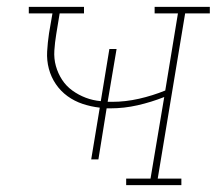

<svg xmlns="http://www.w3.org/2000/svg" viewBox="-20 -540 640 560"><path d="M348 0V-19H419L459 -257Q421 -242 381.5 -233Q342 -224 302 -224Q299 -224 296.5 -224Q294 -224 291 -224L267 -75H246L271 -226Q245 -229 221 -237Q197 -245 177 -259.5Q157 -274 143 -294.5Q129 -315 122.5 -339.5Q116 -364 117.5 -390Q119 -416 123 -443L133 -501H64V-520H225V-501H154L144 -440Q140 -416 138.5 -392.5Q137 -369 143 -347.5Q149 -326 161 -307.5Q173 -289 191 -276Q209 -263 230 -255Q251 -247 274 -245L299 -397H320L294 -243Q297 -243 300.5 -243Q304 -243 307 -243Q346 -243 385.5 -252Q425 -261 462 -276L499 -501H431V-520H592V-501H520L440 -19H509V0Z"/></svg>

Font: Iosevka Etoile Thin Oblique
Style: Regular
Weight: 100
Italic angle: -9°
Designer: Belleve Invis
Foundry: Belleve Invis
Version: Version 15.5.2; ttfautohint (v1.8.4)